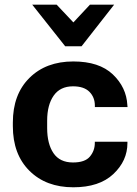

<svg xmlns="http://www.w3.org/2000/svg" viewBox="-20 -796 595 831"><path d="M35.6 -250Q35.6 -128.2 107.4 -56.8Q179.2 14.6 297.4 14.6Q409.7 14.6 470.6 -42.7Q531.5 -100.1 531.5 -176.5V-182.6H390.4V-177.2Q390.4 -143.8 369.1 -118.3Q347.9 -92.8 295.9 -92.8Q238.8 -92.8 211.4 -133.2Q184.1 -173.6 184.1 -241.9V-273.7Q184.1 -341.8 212.3 -382.1Q240.5 -422.4 296.1 -422.4Q343.5 -422.4 367.1 -398.6Q390.6 -374.8 390.6 -338.9V-332.5H532L531.2 -341.3Q527.1 -418 468.3 -474Q409.4 -530 297.4 -530Q179 -530 107.3 -458.7Q35.6 -387.5 35.6 -265.6ZM262.2 -595.7H333L474.1 -775.9H369.4L297.6 -699L225.1 -775.9H119.4Z"/></svg>

Font: Roboto Flex
Style: Regular
Weight: 400
Designer: Berlow after Robertson
Foundry: Google
Version: Version 3.200;gftools[0.9.32]